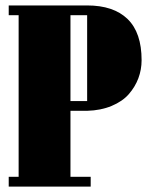

<svg xmlns="http://www.w3.org/2000/svg" viewBox="-20 -689 555 709"><path d="M301.8 -279.8H240.2V-36.1H314.9V0H12.2V-36.1H48.8V-632.8H12.2V-668.9H301.8Q399.4 -668.9 451.2 -618.7Q502.9 -568.4 502.9 -466.8Q502.9 -432.1 491 -400.1Q479 -368.2 455.6 -341.3Q432.1 -314.5 392.3 -297.9Q352.5 -281.2 301.8 -279.8ZM240.2 -632.8V-315.9H301.8V-632.8Z"/></svg>

Font: Lletraferida
Style: Heavy
Weight: 900
Designer: Josep Patau Bellart
Foundry: Josep Patau Bellart
Version: Version 1.000